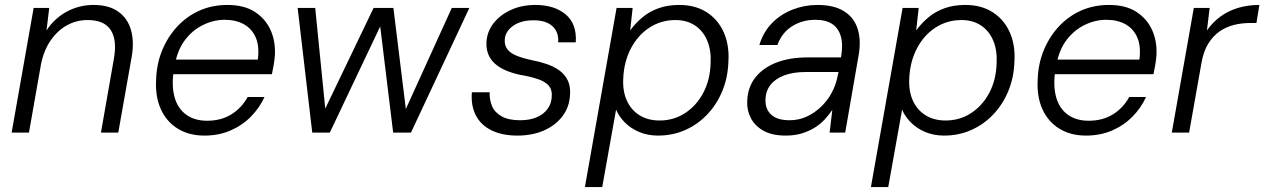

<svg xmlns="http://www.w3.org/2000/svg" viewBox="-20 -536 5110 776"><path d="M27 0 116 -504H179L168 -413Q200 -462 250 -489Q300 -516 358 -516Q420 -516 458 -489Q496 -462 509.5 -414.5Q523 -367 512 -305L458 0H388L440 -297Q454 -373 428 -414Q402 -455 334 -455Q290 -455 252 -434.5Q214 -414 186 -374.5Q158 -335 146 -278L97 0Z M806 12Q744 12 698.5 -16Q653 -44 630 -95Q607 -146 611 -214Q613 -279 636 -334Q659 -389 697.5 -430Q736 -471 787 -493.5Q838 -516 899 -516Q967 -516 1010 -488Q1053 -460 1073.5 -414.5Q1094 -369 1091 -313Q1090 -297 1086.5 -275.5Q1083 -254 1079 -236H665L675 -295H1022Q1029 -348 1014 -383.5Q999 -419 966.5 -437.5Q934 -456 888 -456Q844 -456 801.5 -435.5Q759 -415 728.5 -375.5Q698 -336 687 -276L682 -250Q673 -189 685.5 -143.5Q698 -98 732 -73Q766 -48 817 -48Q874 -48 915.5 -74Q957 -100 981 -144H1049Q1029 -100 994 -64.5Q959 -29 911.5 -8.5Q864 12 806 12Z M1242 0 1183 -504H1254L1297 -73H1283L1490 -504H1570L1623 -73H1610L1806 -504H1877L1641 0H1569L1514 -451H1527L1313 0Z M2071 12Q2010 12 1967 -9Q1924 -30 1903.5 -69Q1883 -108 1887 -163H1959Q1958 -132 1969 -106.5Q1980 -81 2008 -65.5Q2036 -50 2082 -50Q2120 -50 2148 -61.5Q2176 -73 2192.5 -95Q2209 -117 2210 -146Q2212 -173 2198.5 -189Q2185 -205 2159 -214.5Q2133 -224 2096 -231Q2066 -236 2038 -246Q2010 -256 1989 -271.5Q1968 -287 1956.5 -310Q1945 -333 1946 -364Q1948 -407 1974 -441Q2000 -475 2044 -495.5Q2088 -516 2144 -516Q2221 -516 2266.5 -477.5Q2312 -439 2307 -365H2236Q2239 -406 2213 -430Q2187 -454 2136 -454Q2085 -454 2053 -431Q2021 -408 2020 -374Q2019 -352 2031 -336.5Q2043 -321 2067.5 -311Q2092 -301 2129 -293Q2161 -287 2190 -277Q2219 -267 2240.5 -251.5Q2262 -236 2274 -212.5Q2286 -189 2284 -155Q2282 -104 2253.5 -66.5Q2225 -29 2178 -8.5Q2131 12 2071 12Z M2344 220 2472 -504H2537L2527 -413Q2548 -442 2576 -465.5Q2604 -489 2641 -502.5Q2678 -516 2725 -516Q2791 -516 2837 -486Q2883 -456 2905.5 -404.5Q2928 -353 2924 -288Q2922 -223 2899.5 -168.5Q2877 -114 2838.5 -73.5Q2800 -33 2749.5 -10.5Q2699 12 2639 12Q2598 12 2563.5 -2.5Q2529 -17 2505 -41.5Q2481 -66 2470 -93L2414 220ZM2646 -49Q2703 -49 2749 -79Q2795 -109 2822.5 -161Q2850 -213 2852 -280Q2855 -332 2838.5 -371.5Q2822 -411 2789 -433Q2756 -455 2710 -455Q2652 -455 2605 -424.5Q2558 -394 2530 -340.5Q2502 -287 2499 -220Q2496 -168 2513.5 -129.5Q2531 -91 2565 -70Q2599 -49 2646 -49Z M3156 12Q3100 12 3065 -8Q3030 -28 3014 -60Q2998 -92 3000 -128Q3002 -184 3033.5 -223.5Q3065 -263 3119 -283.5Q3173 -304 3244 -304H3379Q3388 -355 3378.5 -388.5Q3369 -422 3343.5 -439Q3318 -456 3275 -456Q3223 -456 3181.5 -430Q3140 -404 3122 -354H3049Q3065 -407 3100.5 -443Q3136 -479 3184 -497.5Q3232 -516 3284 -516Q3351 -516 3391.5 -490.5Q3432 -465 3446.5 -419Q3461 -373 3450 -311L3396 0H3333L3344 -92Q3330 -71 3312 -52Q3294 -33 3271 -19Q3248 -5 3219.5 3.5Q3191 12 3156 12ZM3171 -50Q3209 -50 3241 -65Q3273 -80 3299 -105Q3325 -130 3342 -162Q3359 -194 3365 -227L3369 -245H3238Q3186 -245 3150 -231.5Q3114 -218 3094.5 -193.5Q3075 -169 3074 -135Q3072 -96 3096.5 -73Q3121 -50 3171 -50Z M3500 220 3628 -504H3693L3683 -413Q3704 -442 3732 -465.5Q3760 -489 3797 -502.5Q3834 -516 3881 -516Q3947 -516 3993 -486Q4039 -456 4061.5 -404.5Q4084 -353 4080 -288Q4078 -223 4055.5 -168.5Q4033 -114 3994.5 -73.5Q3956 -33 3905.5 -10.5Q3855 12 3795 12Q3754 12 3719.5 -2.5Q3685 -17 3661 -41.5Q3637 -66 3626 -93L3570 220ZM3802 -49Q3859 -49 3905 -79Q3951 -109 3978.5 -161Q4006 -213 4008 -280Q4011 -332 3994.5 -371.5Q3978 -411 3945 -433Q3912 -455 3866 -455Q3808 -455 3761 -424.5Q3714 -394 3686 -340.5Q3658 -287 3655 -220Q3652 -168 3669.5 -129.5Q3687 -91 3721 -70Q3755 -49 3802 -49Z M4369 12Q4307 12 4261.5 -16Q4216 -44 4193 -95Q4170 -146 4174 -214Q4176 -279 4199 -334Q4222 -389 4260.5 -430Q4299 -471 4350 -493.5Q4401 -516 4462 -516Q4530 -516 4573 -488Q4616 -460 4636.5 -414.5Q4657 -369 4654 -313Q4653 -297 4649.5 -275.5Q4646 -254 4642 -236H4228L4238 -295H4585Q4592 -348 4577 -383.5Q4562 -419 4529.5 -437.5Q4497 -456 4451 -456Q4407 -456 4364.5 -435.5Q4322 -415 4291.5 -375.5Q4261 -336 4250 -276L4245 -250Q4236 -189 4248.5 -143.5Q4261 -98 4295 -73Q4329 -48 4380 -48Q4437 -48 4478.5 -74Q4520 -100 4544 -144H4612Q4592 -100 4557 -64.5Q4522 -29 4474.5 -8.5Q4427 12 4369 12Z M4716 0 4805 -504H4869L4858 -413Q4881 -446 4912.5 -469Q4944 -492 4983.5 -504Q5023 -516 5070 -516L5058 -443H5031Q4998 -443 4966.5 -435Q4935 -427 4908.5 -408.5Q4882 -390 4863 -359Q4844 -328 4836 -282L4786 0Z"/></svg>

Font: DM Sans Light
Style: Italic
Weight: 300
Italic angle: -10°
Designer: Colophon Foundry, Jonny Pinhorn
Foundry: Colophon Foundry
Version: Version 4.004;gftools[0.9.30]